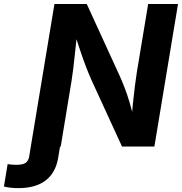

<svg xmlns="http://www.w3.org/2000/svg" viewBox="-137 -748 928 980"><path d="M-116.9 203.8 -98.1 89.8Q-86.9 91.5 -76 92.4Q-65.2 93.3 -55 93.3Q-20.2 93.3 -5.8 83Q8.5 72.6 12.2 49.5L30.6 -62.5H179.8L159.9 57.7Q147 134.2 95.7 173.2Q44.5 212.2 -42.8 212.2Q-64.7 212.2 -83.7 210Q-102.7 207.9 -116.9 203.8ZM20.3 0 140.9 -727.5H305.9L474.6 -359.2Q486.7 -332.5 499.3 -299.7Q511.9 -267 524.3 -225.9Q536.6 -184.8 547.4 -132.9H533.5Q536.7 -173.6 541.4 -219.1Q546 -264.6 551.3 -306.7Q556.6 -348.8 561.3 -378.3L619.2 -727.5H771.6L651 0H485.8L332.4 -333.9Q315.9 -370.6 302.5 -405.6Q289 -440.6 274.5 -483.9Q260.1 -527.2 240.2 -587.5H257.6Q251.8 -532.6 246.6 -484.3Q241.4 -436 236.9 -397.7Q232.3 -359.4 228.1 -334.4L172.9 0Z"/></svg>

Font: Adwaita Sans
Style: Italic
Weight: 400
Italic angle: -9.39999°
Designer: Rasmus Andersson
Foundry: rsms
Version: Version 4.001;git-9221beed3